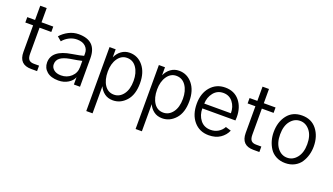

<svg xmlns="http://www.w3.org/2000/svg" viewBox="-77 -1296 3692 2129"><g transform="rotate(20 1769.0 -231.5)"><path d="M19.5 -461.9V-525.4H111.3V-693.4H187.5V-525.4H326.2V-461.9H187.5V-154.3Q187.5 -105.5 206.1 -85Q224.6 -64.5 265.6 -64.5H326.2V0H255.9Q111.3 0 111.3 -147.5V-461.9Z M473.6 -134.8Q473.6 -97.7 504.9 -71.8Q536.1 -45.9 590.8 -45.9Q660.2 -45.9 709.5 -90.8Q758.8 -135.7 758.8 -205.1V-278.3Q715.8 -267.6 622.1 -252.9Q545.9 -239.3 509.8 -210.9Q473.6 -182.6 473.6 -134.8ZM397.5 -128.9Q397.5 -275.4 624 -310.5Q725.6 -327.1 758.8 -337.9V-368.2Q758.8 -417 723.6 -449.2Q688.5 -481.4 624 -481.4Q577.1 -481.4 533.7 -459.5Q490.2 -437.5 460 -400.4L411.1 -441.4Q450.2 -486.3 505.4 -514.6Q560.5 -543 622.1 -543Q833 -543 833 -336.9V0H760.7V-85.9Q745.1 -43.9 696.3 -13.2Q647.5 17.6 581.1 17.6Q494.1 17.6 445.8 -23.4Q397.5 -64.5 397.5 -128.9Z M1064.5 -263.7Q1064.5 -166 1104.5 -106Q1144.5 -45.9 1214.8 -45.9Q1281.2 -45.9 1325.2 -104.5Q1369.1 -163.1 1369.1 -263.7Q1369.1 -358.4 1327.6 -418.9Q1286.1 -479.5 1214.8 -479.5Q1148.4 -479.5 1106.4 -418.5Q1064.5 -357.4 1064.5 -263.7ZM990.2 229.5V-525.4H1062.5V-430.7Q1085 -481.4 1127.4 -512.2Q1169.9 -543 1224.6 -543Q1320.3 -543 1382.8 -466.8Q1445.3 -390.6 1445.3 -263.7Q1445.3 -127.9 1379.9 -55.2Q1314.5 17.6 1224.6 17.6Q1166 17.6 1125 -13.2Q1084 -43.9 1064.5 -90.8V229.5Z M1646.5 -263.7Q1646.5 -166 1686.5 -106Q1726.6 -45.9 1796.9 -45.9Q1863.3 -45.9 1907.2 -104.5Q1951.2 -163.1 1951.2 -263.7Q1951.2 -358.4 1909.7 -418.9Q1868.2 -479.5 1796.9 -479.5Q1730.5 -479.5 1688.5 -418.5Q1646.5 -357.4 1646.5 -263.7ZM1572.3 229.5V-525.4H1644.5V-430.7Q1667 -481.4 1709.5 -512.2Q1752 -543 1806.6 -543Q1902.3 -543 1964.8 -466.8Q2027.3 -390.6 2027.3 -263.7Q2027.3 -127.9 1961.9 -55.2Q1896.5 17.6 1806.6 17.6Q1748 17.6 1707 -13.2Q1666 -43.9 1646.5 -90.8V229.5Z M2113.3 -266.6Q2113.3 -389.6 2179.7 -466.3Q2246.1 -543 2351.6 -543Q2459 -543 2520.5 -468.3Q2582 -393.6 2582 -277.3Q2582 -263.7 2580.1 -238.3H2189.5Q2189.5 -159.2 2233.4 -102.5Q2277.3 -45.9 2355.5 -45.9Q2406.2 -45.9 2445.3 -69.8Q2484.4 -93.8 2505.9 -133.8L2570.3 -114.3Q2545.9 -56.6 2491.2 -19.5Q2436.5 17.6 2355.5 17.6Q2246.1 17.6 2179.7 -60.5Q2113.3 -138.7 2113.3 -266.6ZM2191.4 -295.9H2505.9Q2505.9 -373 2463.9 -426.3Q2421.9 -479.5 2351.6 -479.5Q2280.3 -479.5 2236.8 -424.8Q2193.4 -370.1 2191.4 -295.9Z M2642.6 -461.9V-525.4H2734.4V-693.4H2810.5V-525.4H2949.2V-461.9H2810.5V-154.3Q2810.5 -105.5 2829.1 -85Q2847.7 -64.5 2888.7 -64.5H2949.2V0H2878.9Q2734.4 0 2734.4 -147.5V-461.9Z M3098.6 -262.7Q3098.6 -163.1 3144.5 -104.5Q3190.4 -45.9 3258.8 -45.9Q3326.2 -45.9 3372.6 -104.5Q3418.9 -163.1 3418.9 -262.7Q3418.9 -364.3 3372.1 -421.9Q3325.2 -479.5 3258.8 -479.5Q3191.4 -479.5 3145 -421.9Q3098.6 -364.3 3098.6 -262.7ZM3022.5 -262.7Q3022.5 -382.8 3084.5 -462.9Q3146.5 -543 3258.8 -543Q3370.1 -543 3432.6 -462.9Q3495.1 -382.8 3495.1 -262.7Q3495.1 -211.9 3481.9 -164.1Q3468.8 -116.2 3441.9 -74.7Q3415 -33.2 3367.7 -7.8Q3320.3 17.6 3258.8 17.6Q3198.2 17.6 3150.9 -7.3Q3103.5 -32.2 3076.7 -73.7Q3049.8 -115.2 3036.1 -163.1Q3022.5 -210.9 3022.5 -262.7Z"/></g></svg>

Font: Gothic A1
Style: Regular
Weight: 400
Designer: HanYang I&C Co.,Ltd.
Foundry: HanYang I&C Co.,Ltd.
Version: Version 2.50